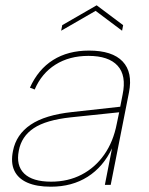

<svg xmlns="http://www.w3.org/2000/svg" viewBox="-20 -698 564 725"><path d="M376 0 403 -138Q370 -68 311 -30.5Q252 7 172 7Q118 7 83 -8.5Q48 -24 34 -54Q20 -84 29 -128Q41 -190 95.5 -227Q150 -264 253 -275L434 -295L443 -341Q458 -413 424 -450Q390 -487 314 -487Q242 -487 189.5 -454Q137 -421 111 -360L93 -367Q124 -436 180.5 -471.5Q237 -507 316 -507Q404 -507 443 -466Q482 -425 467 -349L398 0ZM430 -274 248 -255Q154 -245 107.5 -214Q61 -183 51 -129Q40 -73 71.5 -42.5Q103 -12 173 -12Q237 -12 288 -38.5Q339 -65 373.5 -114Q408 -163 421 -231ZM441 -582 341 -657 211 -582 215 -603 345 -678 445 -603Z"/></svg>

Font: Albert Sans Thin
Style: Italic
Weight: 250
Italic angle: -11.25°
Designer: Andreas Rasmussen
Foundry: a.Foundry
Version: Version 1.025